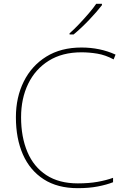

<svg xmlns="http://www.w3.org/2000/svg" viewBox="-20 -972 654 1002"><path d="M405 -699Q305 -699 234.5 -655Q164 -611 127 -534.5Q90 -458 90 -360Q90 -257 123 -179Q156 -101 222 -58Q288 -15 386 -15Q444 -15 489 -23Q534 -31 570 -44V-21Q537 -8 491 1Q445 10 386 10Q280 10 208 -36.5Q136 -83 99.5 -166Q63 -249 63 -360Q63 -464 104 -546.5Q145 -629 221.5 -676.5Q298 -724 405 -724Q502 -724 583 -687L573 -662Q530 -685 488 -692Q446 -699 405 -699ZM512 -945Q486 -911 445 -868Q404 -825 364 -792H343V-798Q366 -818 392.5 -846Q419 -874 443.5 -902.5Q468 -931 482 -952H512Z"/></svg>

Font: Noto Sans Oriya Thin
Style: Regular
Weight: 100
Designer: Amélie Bonet and Sol Matas
Foundry: Google LLC
Version: Version 2.006; ttfautohint (v1.8.4.7-5d5b)